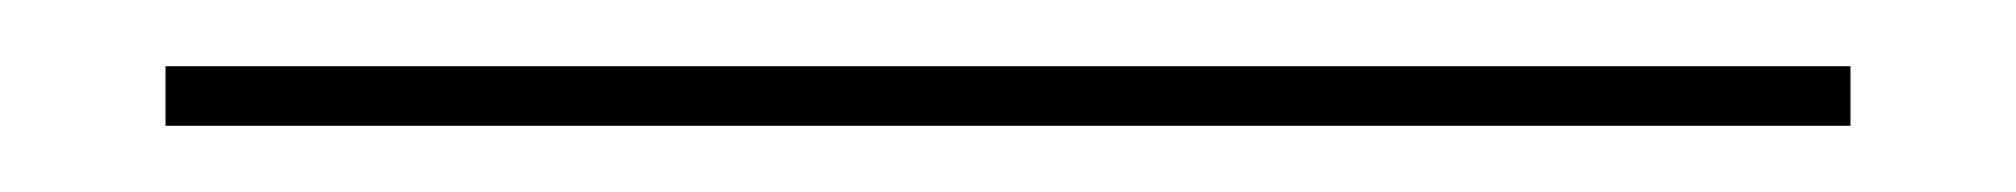

<svg xmlns="http://www.w3.org/2000/svg" viewBox="-20 103 609 58"><path d="M539 141V123H30V141Z"/></svg>

Font: IBM Plex Arabic Thin
Style: Regular
Weight: 100
Designer: Mike Abbink, Paul van der Laan, Pieter van Rosmalen, Wael Morcos, Khajak Apelian
Foundry: Bold Monday
Version: Version 1.0